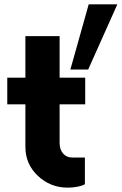

<svg xmlns="http://www.w3.org/2000/svg" viewBox="-20 -860 564 890"><path d="M391.1 -839.8H523.9L388.7 -537.6H306.2ZM256.3 -692.4V-500H375V-376.5H256.3V-197.3Q256.3 -167 272.5 -148.4Q288.6 -129.9 314 -129.9H373.5V-6.3Q363.8 0.5 341.3 5.1Q318.8 9.8 293.9 9.8Q213.4 9.8 155.5 -44.9Q97.7 -99.6 97.7 -178.7V-376.5H13.7V-500H97.7V-692.4Z"/></svg>

Font: Now
Style: Bold
Weight: 700
Designer: Alfredo Marco Pradil
Foundry: Alfredo Marco Pradil
Version: Version 1.002;PS 001.002;hotconv 1.0.88;makeotf.lib2.5.64775